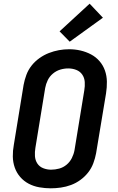

<svg xmlns="http://www.w3.org/2000/svg" viewBox="-20 -1013 640 1041"><path d="M255 8Q224 8 193 2.5Q162 -3 135.5 -17Q109 -31 89.5 -53.5Q70 -76 60 -104.5Q50 -133 49.5 -164.5Q49 -196 55 -228L108 -553Q113 -580 123 -607Q133 -634 151 -657Q169 -680 193.5 -697.5Q218 -715 245 -725.5Q272 -736 299.5 -741Q327 -746 355 -746Q387 -746 417 -739Q447 -732 473.5 -718Q500 -704 519.5 -681.5Q539 -659 549 -630.5Q559 -602 559.5 -570.5Q560 -539 555 -507L501 -182Q496 -155 486 -128Q476 -101 458 -78Q440 -55 416 -37.5Q392 -20 365 -10Q338 0 310 4Q282 8 255 8ZM257 -93Q279 -93 301 -99Q323 -105 341 -120Q359 -135 369.5 -156Q380 -177 384 -199L437 -523Q441 -546 439.5 -568.5Q438 -591 426 -608.5Q414 -626 393.5 -634Q373 -642 350 -642Q328 -642 306.5 -635.5Q285 -629 267 -614Q249 -599 239 -578.5Q229 -558 225 -536L172 -212Q168 -189 169.5 -166.5Q171 -144 182.5 -126.5Q194 -109 214.5 -101Q235 -93 257 -93ZM358 -787 303 -843 466 -993 538 -917Z"/></svg>

Font: Zed Sans Extended
Style: Bold Italic
Weight: 700
Width: 7
Italic angle: -9°
Designer: Belleve Invis
Foundry: Belleve Invis
Version: Version 1.0.0; ttfautohint (v1.8.4)